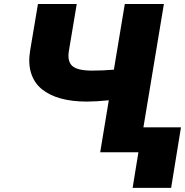

<svg xmlns="http://www.w3.org/2000/svg" viewBox="-20 -747 908 942"><path d="M166.2 -727.3H356.5L318.2 -498.6Q309.3 -446.4 334.5 -423.5Q359.7 -400.6 431.8 -400.6Q483.7 -400.6 538.7 -405.2L592.3 -727.3H784.1L683.6 -122.2H867.9L819.6 174.7H630.7L659.1 0H471.6L513.8 -255Q451.3 -248.6 406.2 -248.6Q333.5 -248.6 277.7 -264Q221.9 -279.5 184.7 -310Q147.4 -340.6 132.5 -388.5Q117.5 -436.4 127.8 -498.6Z"/></svg>

Font: Karasuma Gothic
Style: Italic
Weight: 900
Italic angle: -9.39999°
Designer: Rasmus Andersson / Ryoko Nishizuka
Foundry: Genbu
Version: Version 1.00